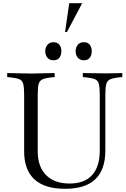

<svg xmlns="http://www.w3.org/2000/svg" viewBox="-20 -1170 790 1201"><path d="M387 11Q260 11 195.5 -48Q131 -107 131 -223V-577Q131 -622 125.5 -644Q120 -666 102 -674Q84 -682 45 -686L25 -688V-713L173 -710H174L322 -713V-688L302 -686Q264 -682 245.5 -673.5Q227 -665 221.5 -643.5Q216 -622 216 -577V-223Q216 -127 268.5 -74.5Q321 -22 415 -22Q508 -22 556 -74.5Q604 -127 604 -229V-577Q604 -622 598.5 -644Q593 -666 575 -674Q557 -682 518 -686L498 -688V-713L646 -711L745 -713V-688L725 -686Q687 -682 668.5 -673.5Q650 -665 644.5 -643.5Q639 -622 639 -577V-229Q639 -109 576.5 -49Q514 11 387 11ZM314 -793Q290 -793 276.5 -809.5Q263 -826 263 -850Q263 -873 276.5 -889.5Q290 -906 314 -906Q340 -906 352 -889.5Q364 -873 364 -850Q364 -826 352 -809.5Q340 -793 314 -793ZM504 -793Q480 -793 466.5 -809.5Q453 -826 453 -850Q453 -873 466.5 -889.5Q480 -906 504 -906Q530 -906 542 -889.5Q554 -873 554 -850Q554 -826 542 -809.5Q530 -793 504 -793ZM387 -970 413 -1150H494L399 -970Z"/></svg>

Font: Baskervville
Style: Regular
Weight: 400
Designer: Alexis Faudot, Rémi Forte, Morgane Pierson, Rafael Ribas, Tanguy Vanlaeys, Rosalie Wagner, Thomas Huot-Marchand
Foundry: ANRT
Version: Version 1.100